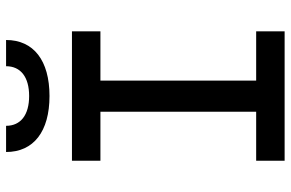

<svg xmlns="http://www.w3.org/2000/svg" viewBox="-181 -767 948 626"><g transform="rotate(-90 293.0 -454.0)"><path d="M82 0H503.9V-92.8H343.3V-600.6H503.9V-693.4H82V-600.6H241.7V-92.8H82ZM293 -766.6C408.7 -766.6 475.6 -818.4 475.6 -908.2H390.1C390.1 -860.4 354.5 -833 293 -833C231.4 -833 195.8 -860.4 195.8 -908.2H110.4C110.4 -818.4 177.2 -766.6 293 -766.6Z"/></g></svg>

Font: Cascadia Mono NF
Style: Regular
Weight: 400
Monospace: yes
Designer: Aaron Bell
Foundry: Saja Typeworks
Version: Version 2404.023